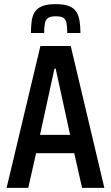

<svg xmlns="http://www.w3.org/2000/svg" viewBox="-20 -911 538 931"><path d="M12 0 176 -688H323L486 0H378L340 -168H155L117 0ZM174 -257H320L250 -578H244ZM251 -891Q291 -891 315.5 -881Q340 -871 351 -852.5Q362 -834 366 -808Q370 -782 370 -751H306Q306 -779 303 -797Q300 -815 289 -823.5Q278 -832 251 -832Q224 -832 212.5 -823.5Q201 -815 197.5 -797Q194 -779 194 -751H130Q130 -782 133.5 -808Q137 -834 148.5 -852.5Q160 -871 184 -881Q208 -891 251 -891Z"/></svg>

Font: Saira Condensed SemiBold
Style: Regular
Weight: 600
Width: 3
Designer: Hector Gatti with collaboration of the Omnibus-Type team
Foundry: Omnibus-Type
Version: Version 1.100